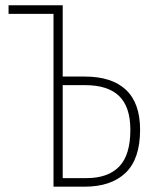

<svg xmlns="http://www.w3.org/2000/svg" viewBox="-20 -702 581 722"><path d="M298.8 -414.1Q400.9 -414.1 453.9 -364Q506.8 -314 506.8 -213.9Q506.8 -104.5 452.4 -52.2Q397.9 0 297.9 0H181.2V-649.9H12.2V-682.1H215.8V-414.1ZM305.2 -32.2Q386.2 -32.2 428.2 -75.7Q470.2 -119.1 470.2 -213.9Q470.2 -300.3 427.7 -341.1Q385.3 -381.8 300.8 -381.8H215.8V-32.2Z"/></svg>

Font: Fira Sans Compressed UltraLight
Style: Regular
Weight: 200
Width: 1
Designer: Carrois Corporate & Edenspiekermann AG
Foundry: Carrois Corporate GbR & Edenspiekermann AG
Version: Version 4.203;PS 004.203;hotconv 1.0.88;makeotf.lib2.5.64775